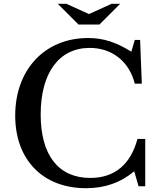

<svg xmlns="http://www.w3.org/2000/svg" viewBox="-20 -980 842 1010"><path d="M671 -708C589 -759 523 -780 443 -780C216 -780 60 -614 60 -372C60 -139 206 10 432 10C531 10 615 -19 686 -79L709 0H744V-249H703C667 -114 582 -44 455 -44C287 -44 194 -164 194 -378C194 -596 290 -728 452 -728C570 -728 660 -656 689 -540H726L717 -770H689ZM503 -851 612 -960H567L448 -906L329 -960H284L393 -851Z"/></svg>

Font: Libre Baskerville
Style: Regular
Weight: 400
Designer: Pablo Impallari, Rodrigo Fuenzalida
Foundry: Pablo Impallari, Rodrigo Fuenzalida
Version: Version 1.051;Glyphs 3.2.3 (3260)